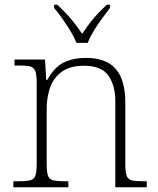

<svg xmlns="http://www.w3.org/2000/svg" viewBox="-20 -786 663 806"><path d="M36 0V-25H56Q89 -25 106 -29Q123 -33 128.5 -48.5Q134 -64 134 -98V-439Q134 -472 128 -487.5Q122 -503 107 -507Q92 -511 64 -511H41V-536H169L174 -450H178Q208 -504 247.5 -523.5Q287 -543 341 -543Q425 -543 465.5 -497Q506 -451 506 -356V-98Q506 -64 511.5 -48.5Q517 -33 533 -29Q549 -25 583 -25H596V0H464V-361Q464 -427 435 -468.5Q406 -510 333 -510Q272 -510 237.5 -483.5Q203 -457 189.5 -416Q176 -375 176 -331V-97Q176 -63 181.5 -48Q187 -33 203.5 -29Q220 -25 253 -25H267V0ZM301 -606Q292 -629 276 -655.5Q260 -682 241.5 -708Q223 -734 207 -753V-766H221Q256 -733 279 -705.5Q302 -678 325 -644Q347 -678 370 -705.5Q393 -733 428 -766H442V-753Q427 -734 408 -708Q389 -682 373 -655.5Q357 -629 348 -606Z"/></svg>

Font: Noto Serif Tamil ExtraLight
Style: Italic
Weight: 200
Italic angle: -12°
Designer: Indian Type Foundry, Tom Grace, and the Monotype Design Team
Foundry: Monotype Imaging Inc.
Version: Version 2.003; ttfautohint (v1.8.4.7-5d5b)